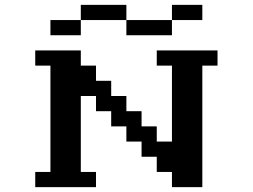

<svg xmlns="http://www.w3.org/2000/svg" viewBox="-20 -895 1040 790"><path d="M125 -187.5H187.5V-625H125V-687.5H312.5V-625H375V-562.5H437.5V-500H500V-437.5H562.5V-375H625V-312.5H687.5V-625H625V-687.5H875V-625H812.5V-125H687.5V-187.5H625V-250H562.5V-312.5H500V-375H437.5V-437.5H375V-500H312.5V-187.5H375V-125H125ZM187.5 -812.5H312.5V-750H187.5ZM500 -812.5H687.5V-750H500V-812.5H312.5V-875H500ZM687.5 -875H812.5V-812.5H687.5Z"/></svg>

Font: HE신이문
Style: regular
Weight: 500
Monospace: yes
Designer: Taeyun An (WindowsTiger)
Version: v1.1